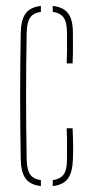

<svg xmlns="http://www.w3.org/2000/svg" viewBox="-20 -624 308 648"><path d="M50 -85Q49 -138.5 48.5 -192.2Q48 -246 48 -299.5Q48 -353 48.5 -406.8Q49 -460.5 50 -514Q51 -557 66.5 -578.5Q82 -600 118 -604V-584Q93 -580.5 82 -565Q71 -549.5 70 -514Q69 -450.5 68.5 -399Q68 -347.5 68 -299.5Q68 -251.5 68.5 -200Q69 -148.5 70 -85Q71 -50 82 -34.8Q93 -19.5 118 -16V4Q82 0 66.5 -21.2Q51 -42.5 50 -85ZM158 4V-16Q183 -19.5 194.5 -34.8Q206 -50 206 -85Q206 -108.5 206.2 -134Q206.5 -159.5 205 -191H225Q226.5 -159 226.8 -133Q227 -107 226 -85Q224.5 -42.5 209.2 -21.2Q194 0 158 4ZM205 -410Q206 -431 206.2 -449Q206.5 -467 206.2 -483Q206 -499 206 -514Q206 -549.5 194.5 -565Q183 -580.5 158 -584V-604Q194.5 -600 210.2 -578.5Q226 -557 226 -514Q226 -493 226.2 -467.8Q226.5 -442.5 225 -410Z"/></svg>

Font: Big Shoulders Stencil Display SC Thin
Style: Regular
Weight: 100
Designer: Patric King
Foundry: XO Type Co
Version: Version 2.001